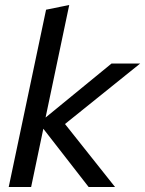

<svg xmlns="http://www.w3.org/2000/svg" viewBox="-20 -751 583 771"><path d="M15 0 165 -712 258 -731 163 -279 428 -496H543L241 -253L442 0H336L154 -234L105 0Z"/></svg>

Font: Rosa Sans
Style: Italic
Weight: 400
Italic angle: -12°
Designer: Pentagram / MCKL
Foundry: Pentagram / MCKL
Version: Version 1.005;September 16, 2019;FontCreator 11.5.0.2425 64-